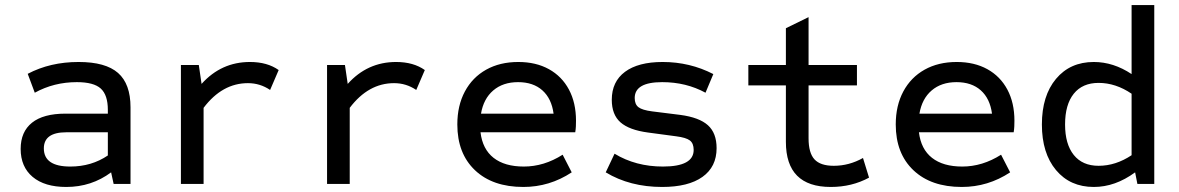

<svg xmlns="http://www.w3.org/2000/svg" viewBox="-20 -730 4680 762"><path d="M243 12Q157 12 109.5 -28Q62 -68 62 -139Q62 -207 107 -243Q152 -279 240 -279H408V-294Q408 -353 380 -378.5Q352 -404 285 -404Q194 -404 118 -362L90 -437Q179 -484 292 -484Q399 -484 448.5 -440.5Q498 -397 498 -304V0H431L421 -46Q343 12 243 12ZM259 -69Q343 -69 408 -113V-205H243Q154 -205 154 -141Q154 -69 259 -69Z M698 0V-472H769L780 -397Q858 -484 972 -484Q1041 -484 1086 -452L1052 -373Q1012 -400 964 -400Q862 -400 788 -302V0Z M1278 0V-472H1349L1360 -397Q1438 -484 1552 -484Q1621 -484 1666 -452L1632 -373Q1592 -400 1544 -400Q1442 -400 1368 -302V0Z M2057 12Q1935 12 1865 -54.5Q1795 -121 1795 -236Q1795 -311 1825 -367Q1855 -423 1909.5 -453.5Q1964 -484 2037 -484Q2107 -484 2158.5 -455.5Q2210 -427 2238 -374.5Q2266 -322 2266 -251Q2266 -240 2265.5 -228.5Q2265 -217 2263 -205H1887Q1895 -138 1939 -103.5Q1983 -69 2059 -69Q2139 -69 2213 -116L2249 -46Q2161 12 2057 12ZM1889 -279H2177Q2169 -339 2132.5 -371.5Q2096 -404 2036 -404Q1976 -404 1937.5 -371Q1899 -338 1889 -279Z M2608 12Q2480 12 2384 -46L2419 -120Q2503 -69 2611 -69Q2733 -69 2733 -135Q2733 -161 2718 -172.5Q2703 -184 2664 -189L2552 -204Q2477 -214 2442.5 -244.5Q2408 -275 2408 -334Q2408 -406 2460.5 -445Q2513 -484 2610 -484Q2718 -484 2811 -436L2780 -362Q2703 -404 2608 -404Q2499 -404 2499 -341Q2499 -316 2514 -304.5Q2529 -293 2568 -288L2680 -274Q2755 -264 2789.5 -233Q2824 -202 2824 -142Q2824 -68 2768 -28Q2712 12 2608 12Z M3277 12Q3099 12 3099 -167V-391H2950V-472H3099V-618L3189 -662V-472H3381V-391H3189V-181Q3189 -123 3212.5 -97.5Q3236 -72 3289 -72Q3350 -72 3405 -103L3429 -25Q3361 12 3277 12Z M3797 12Q3675 12 3605 -54.5Q3535 -121 3535 -236Q3535 -311 3565 -367Q3595 -423 3649.5 -453.5Q3704 -484 3777 -484Q3847 -484 3898.5 -455.5Q3950 -427 3978 -374.5Q4006 -322 4006 -251Q4006 -240 4005.5 -228.5Q4005 -217 4003 -205H3627Q3635 -138 3679 -103.5Q3723 -69 3799 -69Q3879 -69 3953 -116L3989 -46Q3901 12 3797 12ZM3629 -279H3917Q3909 -339 3872.5 -371.5Q3836 -404 3776 -404Q3716 -404 3677.5 -371Q3639 -338 3629 -279Z M4321 12Q4227 12 4171 -55Q4115 -122 4115 -236Q4115 -350 4171 -417Q4227 -484 4321 -484Q4399 -484 4471 -436V-710H4561V0H4494L4485 -46Q4406 12 4321 12ZM4340 -72Q4408 -72 4471 -114V-358Q4408 -401 4340 -401Q4276 -401 4241.5 -358Q4207 -315 4207 -236Q4207 -158 4241.5 -115Q4276 -72 4340 -72Z"/></svg>

Font: Sometype Mono Medium
Style: Regular
Weight: 500
Monospace: yes
Designer: Ryoichi Tsunekawa
Foundry: Dharma Type
Version: Version 1.000; ttfautohint (v1.8.3)